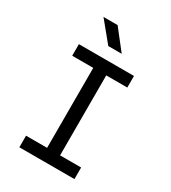

<svg xmlns="http://www.w3.org/2000/svg" viewBox="-225 -1064 1049 1177"><g transform="rotate(30 300.0 -475.0)"><path d="M105 0V-82H254V-648H105V-730H495V-648H346V-82H495V0ZM267 -810 152 -950H252L362 -810Z"/></g></svg>

Font: Tiny
Style: Regular
Weight: 400
Designer: Philipp Nurullin, Konstantin Bulenkov
Foundry: JetBrains
Version: Version 2.251; ttfautohint (v1.8.4.7-5d5b)